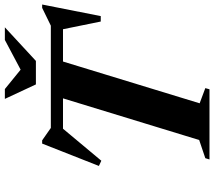

<svg xmlns="http://www.w3.org/2000/svg" viewBox="-68 -856 924 829"><g transform="rotate(-90 394.5 -442.0)"><path d="M715.5 -632.5H193.5L264 -646L114.5 -467L92 -477.5L188.5 -722.5H202.5L274 -672.5L222 -685H732.5L672 -672.5L774.5 -722.5H789L739 -469.5H715.5L679.5 -646.5ZM389.5 -651H548.5L362.5 -42.5L428 -18L423 0H120L125.5 -18L204 -44.5ZM690.5 -883.5 545.5 -749.5H444L381.5 -883.5H424L520.5 -805H488L636 -883.5Z"/></g></svg>

Font: Newsreader 36pt
Style: Bold Italic
Weight: 700
Italic angle: -17°
Designer: Hugues Gentile
Foundry: Production Type
Version: Version 1.003